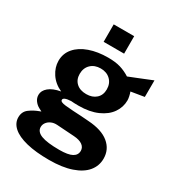

<svg xmlns="http://www.w3.org/2000/svg" viewBox="-210 -855 1062 1157"><g transform="rotate(30 321.0 -277.0)"><path d="M21 44.5Q21 5 49.8 -16.5Q78.5 -38 114.5 -51Q117.5 -52 120 -53Q122.5 -54 124 -55Q121 -56.5 103 -66Q85 -75.5 71.8 -93.2Q58.5 -111 58.5 -133.5Q58.5 -163 86.2 -186.2Q114 -209.5 167 -219Q116 -242 88.2 -284Q60.5 -326 60.5 -371.5Q60.5 -422.5 92.8 -460Q125 -497.5 181.8 -517.5Q238.5 -537.5 311 -537.5Q362 -537.5 397 -527Q432 -516.5 465 -495.5L526.5 -520Q600.5 -549.5 620.5 -558L620 -442.5L528.5 -427.5Q533.5 -414 536.8 -398.2Q540 -382.5 540 -372Q540 -325 512.5 -285Q485 -245 430.8 -221Q376.5 -197 300.5 -197Q266 -197 248.5 -199Q195.5 -196.5 195.5 -177.5Q195.5 -169.5 205.2 -165Q215 -160.5 233.2 -158.5Q251.5 -156.5 288 -154L315.5 -152.5Q326.5 -152 346.8 -150.8Q367 -149.5 398 -147Q492.5 -141 541.8 -100.5Q591 -60 591 4Q591 54.5 559.2 93Q527.5 131.5 464.2 153.2Q401 175 309 175Q216.5 175 151.8 159Q87 143 54 113.5Q21 84 21 44.5ZM333 91.5Q393.5 91.5 421 76.5Q448.5 61.5 448.5 32Q448.5 8 427.8 -7Q407 -22 368 -24.5L247 -32.5Q224 -34 205.8 -25.8Q187.5 -17.5 177.2 -3.2Q167 11 167 27.5Q167 60.5 207.2 76Q247.5 91.5 333 91.5ZM305 -280.5Q347.5 -280.5 373.2 -303.8Q399 -327 399 -367Q399 -408 373 -433.2Q347 -458.5 305 -458.5Q262.5 -458.5 236.5 -433.2Q210.5 -408 210.5 -367Q210.5 -327.5 235.8 -304Q261 -280.5 305 -280.5ZM239 -727.5H381.5V-606H239Z"/></g></svg>

Font: 1883 Sans
Style: Bold
Weight: 700
Designer: 1883 Sans project is a fork of Public Sans.
Version: Version 1.009